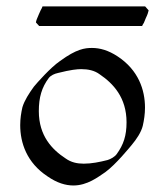

<svg xmlns="http://www.w3.org/2000/svg" viewBox="-20 -569 491 589"><path d="M436 -537.1 425.3 -549.3H110.4C109.4 -545.9 107.4 -542 105 -538.1L99.1 -524.9C93.3 -512.2 90.3 -503.9 90.3 -500L100.1 -489.3H416C417 -492.2 418.9 -495.1 421.4 -499L427.2 -513.2C432.1 -522.9 435.1 -532.2 436 -537.1ZM158.2 -345.2C196.8 -355 216.8 -356.9 229 -356.9C250 -356.9 270 -353 286.1 -340.8C327.1 -313 368.2 -270 368.2 -193.8C368.2 -152.8 358.9 -125 337.9 -96.2C332 -87.9 319.8 -81.1 310.1 -78.1C285.2 -71.8 261.2 -66.9 236.8 -66.9C216.8 -66.9 198.2 -70.8 181.2 -83C140.1 -109.9 99.1 -151.9 99.1 -228C99.1 -270 107.9 -300.8 129.9 -330.1C136.2 -337.9 147 -342.8 158.2 -345.2ZM383.8 -124C398.9 -142.1 413.1 -163.1 418 -183.1C421.9 -200.2 424.8 -219.2 424.8 -238.8C424.8 -293 404.8 -354 340.8 -396C312 -415 286.1 -421.9 262.2 -421.9C240.2 -421.9 214.8 -418.9 164.1 -381.8C134.8 -361.8 92.8 -314 84 -303.2C68.8 -282.2 55.2 -261.2 48.8 -240.2C44.9 -223.1 42 -205.1 42 -185.1C42 -130.9 62 -69.8 126 -27.8C154.8 -7.8 181.2 0 205.1 0C248 0 280.8 -25.9 303.2 -41C335.9 -64.9 377.9 -117.2 383.8 -124Z"/></svg>

Font: Pierce
Style: Roman
Weight: 500
Version: Version 0.2.0